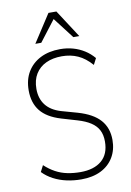

<svg xmlns="http://www.w3.org/2000/svg" viewBox="-100 -980 717 1049"><g transform="rotate(-10 259.0 -455.5)"><path d="M265 8Q223 8 184 -0.5Q145 -9 111.5 -26.5Q78 -44 53 -70L71 -105Q99 -79 129.5 -62.5Q160 -46 194.5 -39Q229 -32 267 -32Q342 -32 384.5 -68Q427 -104 427 -174Q427 -211 413.5 -237Q400 -263 372 -281.5Q344 -300 300 -313L212 -339Q136 -362 100.5 -406.5Q65 -451 65 -520Q65 -580 91 -623Q117 -666 163.5 -689.5Q210 -713 273 -713Q311 -713 344.5 -703.5Q378 -694 406.5 -676Q435 -658 458 -631L440 -596Q404 -637 364 -655Q324 -673 275 -673Q225 -673 187.5 -655.5Q150 -638 129 -604Q108 -570 108 -521Q108 -468 135.5 -432Q163 -396 219 -379L308 -354Q391 -330 430 -286Q469 -242 469 -175Q469 -120 444 -78.5Q419 -37 373.5 -14.5Q328 8 265 8ZM145 -765 245 -919H289L389 -765H356L267 -881L178 -765Z"/></g></svg>

Font: Nunito Sans 10pt Condensed ExtraLight
Style: Regular
Weight: 250
Width: 3
Designer: Vernon Adams
Foundry: Vernon Adams
Version: Version 3.101;gftools[0.9.27]